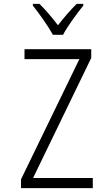

<svg xmlns="http://www.w3.org/2000/svg" viewBox="-20 -967 570 987"><path d="M252 -788H304C327 -832 375 -897 408 -938V-947H374C338 -911 309 -877 278 -837C249 -875 214 -917 183 -947H149V-938C182 -897 228 -832 252 -788ZM88 0H457V-52H150L449 -669V-714H106V-663H388L88 -45Z"/></svg>

Font: Noto Sans Mono Condensed Light
Style: Regular
Weight: 300
Width: 3
Designer: Monotype Design Team
Foundry: Monotype Imaging Inc.
Version: Version 2.014